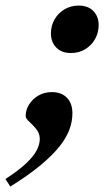

<svg xmlns="http://www.w3.org/2000/svg" viewBox="-86 -489 380 688"><path d="M-66.5 152.5Q-19.5 122 7.5 96.5Q34.5 71 45.5 49.5Q56.5 28 56.5 10Q56.5 -7 48.8 -19.2Q41 -31.5 31.2 -40.8Q21.5 -50 13.8 -58Q6 -66 6 -73.5Q6 -95.5 18.5 -115Q31 -134.5 52 -146.8Q73 -159 100 -159Q134 -159 153.8 -138.8Q173.5 -118.5 173.5 -83Q173.5 -55 163.2 -26Q153 3 128.2 34.5Q103.5 66 60.5 102Q17.5 138 -49 179.5ZM196 -469Q230 -469 248.8 -449.2Q267.5 -429.5 267.5 -399.5Q267.5 -371 254.2 -348.2Q241 -325.5 218.8 -312.2Q196.5 -299 168 -299Q134.5 -299 115.5 -318.8Q96.5 -338.5 96.5 -369Q96.5 -397.5 109.8 -420Q123 -442.5 145.5 -455.8Q168 -469 196 -469Z"/></svg>

Font: Newsreader 36pt
Style: Bold Italic
Weight: 700
Italic angle: -17°
Designer: Hugues Gentile
Foundry: Production Type
Version: Version 1.003